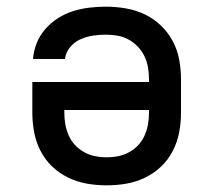

<svg xmlns="http://www.w3.org/2000/svg" viewBox="-20 -548 640 576"><path d="M300 8Q270 8 241 3Q212 -2 185 -15Q158 -28 136.5 -48.5Q115 -69 101.5 -95.5Q88 -122 82.5 -151Q77 -180 77 -210V-302H427V-310Q427 -328 424 -345.5Q421 -363 413.5 -379Q406 -395 393.5 -408Q381 -421 365.5 -429.5Q350 -438 332.5 -441Q315 -444 297 -444Q278 -444 258.5 -441Q239 -438 221 -430Q203 -422 190 -406Q177 -390 175 -371H79Q81 -396 90.5 -419.5Q100 -443 116.5 -461.5Q133 -480 154 -493.5Q175 -507 199 -514.5Q223 -522 248 -525Q273 -528 297 -528Q327 -528 356.5 -523Q386 -518 413 -505.5Q440 -493 462 -472Q484 -451 498 -425Q512 -399 517.5 -369.5Q523 -340 523 -310V-210Q523 -180 517.5 -151Q512 -122 498.5 -95.5Q485 -69 463.5 -48.5Q442 -28 415 -15Q388 -2 359 3Q330 8 300 8ZM300 -76Q318 -76 335 -79.5Q352 -83 367.5 -91.5Q383 -100 395 -113Q407 -126 414 -142Q421 -158 424 -175Q427 -192 427 -210V-218H173V-210Q173 -192 176 -175Q179 -158 186 -142Q193 -126 205 -113Q217 -100 232.5 -91.5Q248 -83 265 -79.5Q282 -76 300 -76Z"/></svg>

Font: Iosevka Aile Medium
Style: Regular
Weight: 500
Designer: Belleve Invis
Foundry: Belleve Invis
Version: Version 27.3.5; ttfautohint (v1.8.4)